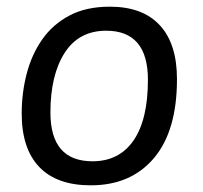

<svg xmlns="http://www.w3.org/2000/svg" viewBox="-20 -549 609 575"><path d="M309 -529Q407 -529 458.5 -473.5Q510 -418 510 -312Q510 -157 441 -75.5Q372 6 252 6Q150 6 97.5 -49Q45 -104 45 -209Q45 -271 60 -328.5Q75 -386 106.5 -431Q138 -476 188 -502.5Q238 -529 309 -529ZM298 -457Q216 -457 173.5 -390.5Q131 -324 131 -212Q131 -66 257 -66Q337 -66 380 -128.5Q423 -191 423 -310Q423 -457 298 -457Z"/></svg>

Font: Asap VF Beta
Style: Italic
Weight: 400
Italic angle: -6°
Designer: Pablo Cosgaya
Foundry: Pablo Cosgaya
Version: Version 1.007